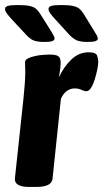

<svg xmlns="http://www.w3.org/2000/svg" viewBox="-29 -738 409 760"><path d="M87 2Q27 2 30 -32L64 -349Q67 -380 69 -405.5Q71 -431 71 -453Q71 -467 70.5 -474.5Q70 -482 70 -491Q70 -501 82 -507Q94 -513 111 -516.5Q128 -520 144 -521Q160 -522 168 -522Q189 -522 199.5 -517Q210 -512 211 -493Q212 -474 204 -432Q224 -474 253.5 -502.5Q283 -531 322 -531Q351 -531 355.5 -517.5Q360 -504 360 -494Q360 -482 356 -462.5Q352 -443 346 -423.5Q340 -404 331.5 -390.5Q323 -377 313 -377Q304 -377 293 -382.5Q282 -388 266 -388Q249 -388 234.5 -377Q220 -366 212 -346L179 -31Q176 2 115 2ZM318 -572Q289 -572 274.5 -578.5Q260 -585 244 -602L191 -660Q179 -673 171 -683.5Q163 -694 163 -703Q163 -711 173.5 -714.5Q184 -718 213 -718Q243 -718 259.5 -714.5Q276 -711 284.5 -704Q293 -697 301 -685L344 -615Q351 -604 354.5 -597.5Q358 -591 358 -585Q358 -579 349.5 -575.5Q341 -572 318 -572ZM147 -572Q117 -572 102.5 -578.5Q88 -585 73 -602L19 -660Q7 -673 -1 -683.5Q-9 -694 -9 -703Q-9 -711 2 -714.5Q13 -718 41 -718Q72 -718 88 -714.5Q104 -711 112.5 -704Q121 -697 129 -685L173 -615Q179 -604 183 -597.5Q187 -591 187 -585Q187 -579 178.5 -575.5Q170 -572 147 -572Z"/></svg>

Font: Asap Semi Condensed Semi Condensed Regular
Style: Bold Italic
Weight: 700
Width: 4
Italic angle: -6°
Designer: Pablo Cosgaya
Foundry: Omnibus-Type
Version: Version 3.001; ttfautohint (v1.8.4.7-5d5b)